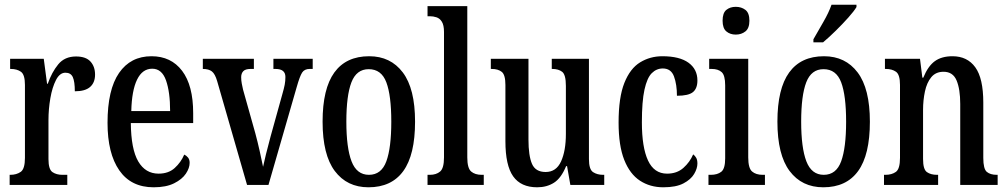

<svg xmlns="http://www.w3.org/2000/svg" viewBox="-20 -786 4282 816"><path d="M21 0V-43H24Q50 -43 68 -55.5Q86 -68 86 -115V-425Q86 -469 69 -481Q52 -493 26 -493H23V-536H166L180 -430H183Q200 -479 227.5 -512.5Q255 -546 303 -546Q345 -546 364.5 -524.5Q384 -503 384 -469Q384 -435 363 -416.5Q342 -398 298 -398Q298 -439 289.5 -458Q281 -477 258 -477Q234 -477 218 -446Q202 -415 194 -368.5Q186 -322 186 -276V-110Q186 -66 203 -54.5Q220 -43 245 -43H266V0Z M633 10Q537 10 487 -62Q437 -134 437 -264Q437 -405 486 -476Q535 -547 624 -547Q707 -547 754 -485Q801 -423 801 -305V-263H536Q537 -152 567.5 -100Q598 -48 654 -48Q696 -48 722.5 -72Q749 -96 763 -129Q772 -125 779 -116.5Q786 -108 786 -94Q786 -72 770 -48Q754 -24 720 -7Q686 10 633 10ZM703 -314Q703 -395 685.5 -444.5Q668 -494 627 -494Q585 -494 562.5 -447.5Q540 -401 538 -314Z M903 -441Q894 -472 880.5 -482.5Q867 -493 842 -493V-536H1059V-493H1045Q1023 -493 1014 -483.5Q1005 -474 1005 -458Q1005 -444 1007.5 -431Q1010 -418 1013 -405L1065 -220Q1075 -183 1084 -142.5Q1093 -102 1098 -77Q1102 -97 1110.5 -131Q1119 -165 1130 -206L1180 -386Q1187 -410 1190 -426Q1193 -442 1193 -459Q1193 -493 1151 -493H1142V-536H1309V-493H1296Q1274 -493 1264 -477.5Q1254 -462 1241 -416L1121 0H1030Z M1546 10Q1455 10 1403 -59Q1351 -128 1351 -269Q1351 -409 1401 -478Q1451 -547 1549 -547Q1640 -547 1692 -478Q1744 -409 1744 -269Q1744 -128 1694 -59Q1644 10 1546 10ZM1548 -43Q1601 -43 1622 -100.5Q1643 -158 1643 -269Q1643 -380 1622 -436Q1601 -492 1547 -492Q1495 -492 1473.5 -436Q1452 -380 1452 -269Q1452 -158 1474 -100.5Q1496 -43 1548 -43Z M1797 0V-43H1807Q1834 -43 1850.5 -57Q1867 -71 1867 -117V-650Q1867 -679 1858 -693.5Q1849 -708 1835 -712.5Q1821 -717 1807 -717H1797V-760H1966V-117Q1966 -71 1982.5 -57Q1999 -43 2027 -43H2036V0Z M2263 10Q2194 10 2161 -36.5Q2128 -83 2128 -186V-425Q2128 -468 2112.5 -480.5Q2097 -493 2070 -493H2066V-536H2226V-193Q2226 -124 2241 -89.5Q2256 -55 2299 -55Q2344 -55 2364.5 -100Q2385 -145 2385 -217V-421Q2385 -469 2369 -481Q2353 -493 2328 -493H2325V-536H2483V-110Q2483 -66 2500.5 -54.5Q2518 -43 2543 -43H2548V0H2404L2390 -80H2386Q2365 -29 2334.5 -9.5Q2304 10 2263 10Z M2799 10Q2743 10 2700 -18Q2657 -46 2633 -106.5Q2609 -167 2609 -265Q2609 -372 2633.5 -433.5Q2658 -495 2700.5 -521Q2743 -547 2795 -547Q2868 -547 2906 -519.5Q2944 -492 2944 -444Q2944 -410 2925 -394.5Q2906 -379 2857 -379Q2857 -427 2844.5 -461Q2832 -495 2797 -495Q2770 -495 2750 -475Q2730 -455 2719 -405Q2708 -355 2708 -266Q2708 -160 2734 -104Q2760 -48 2815 -48Q2857 -48 2884.5 -72.5Q2912 -97 2926 -130Q2934 -124 2939 -115Q2944 -106 2944 -91Q2944 -70 2930 -46.5Q2916 -23 2884.5 -6.5Q2853 10 2799 10Z M3107 -639Q3083 -639 3067 -652.5Q3051 -666 3051 -698Q3051 -731 3067 -744Q3083 -757 3107 -757Q3131 -757 3148 -744Q3165 -731 3165 -698Q3165 -666 3148 -652.5Q3131 -639 3107 -639ZM2991 0V-43H3001Q3029 -43 3045.5 -56Q3062 -69 3062 -113V-423Q3062 -466 3047 -479.5Q3032 -493 3005 -493H2994V-536H3160V-117Q3160 -71 3176.5 -57Q3193 -43 3221 -43H3231V0Z M3479 10Q3388 10 3336 -59Q3284 -128 3284 -269Q3284 -409 3334 -478Q3384 -547 3482 -547Q3573 -547 3625 -478Q3677 -409 3677 -269Q3677 -128 3627 -59Q3577 10 3479 10ZM3481 -43Q3534 -43 3555 -100.5Q3576 -158 3576 -269Q3576 -380 3555 -436Q3534 -492 3480 -492Q3428 -492 3406.5 -436Q3385 -380 3385 -269Q3385 -158 3407 -100.5Q3429 -43 3481 -43ZM3437 -619Q3458 -656 3480 -694Q3502 -732 3514 -766H3620V-756Q3610 -739 3585.5 -711.5Q3561 -684 3532 -655.5Q3503 -627 3478 -606H3437Z M3737 0V-43H3743Q3770 -43 3787.5 -55.5Q3805 -68 3805 -115V-425Q3805 -469 3788 -481Q3771 -493 3745 -493H3741V-536H3890L3900 -456H3904Q3924 -505 3953 -526Q3982 -547 4028 -547Q4091 -547 4125 -500Q4159 -453 4159 -350V-115Q4159 -68 4174 -55.5Q4189 -43 4216 -43H4220V0H4061V-344Q4061 -407 4045.5 -444Q4030 -481 3990 -481Q3957 -481 3938 -458Q3919 -435 3911 -397.5Q3903 -360 3903 -319V-110Q3903 -66 3919.5 -54.5Q3936 -43 3962 -43H3967V0Z"/></svg>

Font: Noto Serif Tamil ExtraCondensed Medium
Style: Regular
Weight: 500
Width: 2
Designer: Indian Type Foundry, Tom Grace, and the Monotype Design Team
Foundry: Monotype Imaging Inc.
Version: Version 2.004; ttfautohint (v1.8.4.7-5d5b)